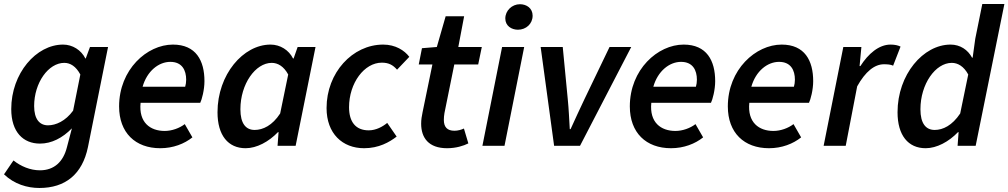

<svg xmlns="http://www.w3.org/2000/svg" viewBox="-21 -726 5021 956"><path d="M175 210C304 210 389 142 417 6L517 -492H427L406 -435H404C383 -477 340 -504 293 -504C159 -504 35 -361 35 -183C35 -68 95 -11 178 -11C236 -11 290 -39 337 -87L312 8C294 79 249 122 178 122C129 122 83 102 46 73L-1 142C50 191 115 210 175 210ZM218 -102C176 -102 149 -133 149 -198C149 -314 220 -413 299 -413C329 -413 357 -396 379 -355L343 -175C305 -123 257 -102 218 -102Z M777 12C841 12 897 -10 937 -42L899 -108C873 -88 835 -74 799 -74C727 -74 669 -116 679 -214H976C984 -230 997 -278 997 -322C997 -424 955 -504 840 -504C711 -504 572 -380 572 -196C572 -65 653 12 777 12ZM689 -294C711 -372 769 -418 827 -418C886 -418 906 -376 906 -329C906 -316 904 -305 901 -294Z M1202 12C1257 12 1317 -20 1363 -68H1366L1361 0H1451L1550 -492H1461L1441 -435H1438C1417 -477 1374 -504 1326 -504C1190 -504 1062 -355 1062 -167C1062 -52 1115 12 1202 12ZM1247 -79C1203 -79 1176 -111 1176 -182C1176 -308 1251 -413 1332 -413C1362 -413 1392 -396 1414 -355L1374 -161C1335 -101 1288 -79 1247 -79Z M1792 12C1865 12 1918 -18 1954 -46L1907 -114C1884 -95 1851 -77 1815 -77C1750 -77 1717 -119 1717 -192C1717 -313 1793 -414 1880 -414C1914 -414 1935 -403 1956 -379L2017 -443C1993 -475 1948 -504 1887 -504C1734 -504 1605 -364 1605 -188C1605 -61 1684 12 1792 12Z M2205 12C2250 12 2287 0 2311 -12L2289 -86C2276 -80 2259 -75 2242 -75C2206 -75 2189 -93 2189 -129C2189 -140 2190 -151 2192 -163L2241 -405H2360L2378 -492H2261L2290 -645H2198L2154 -492L2080 -486L2064 -405H2132L2083 -167C2079 -148 2076 -130 2076 -110C2076 -40 2113 12 2205 12Z M2381 0H2491L2589 -492H2479ZM2558 -578C2598 -578 2631 -607 2631 -648C2631 -685 2601 -705 2568 -705C2528 -705 2495 -673 2495 -634C2495 -597 2526 -578 2558 -578Z M2738 0H2867L3122 -492H3014L2889 -232C2865 -182 2843 -133 2820 -83H2816C2813 -133 2811 -183 2806 -232L2781 -492H2671Z M3320 12C3384 12 3440 -10 3480 -42L3442 -108C3416 -88 3378 -74 3342 -74C3270 -74 3212 -116 3222 -214H3519C3527 -230 3540 -278 3540 -322C3540 -424 3498 -504 3383 -504C3254 -504 3115 -380 3115 -196C3115 -65 3196 12 3320 12ZM3232 -294C3254 -372 3312 -418 3370 -418C3429 -418 3449 -376 3449 -329C3449 -316 3447 -305 3444 -294Z M3808 12C3872 12 3928 -10 3968 -42L3930 -108C3904 -88 3866 -74 3830 -74C3758 -74 3700 -116 3710 -214H4007C4015 -230 4028 -278 4028 -322C4028 -424 3986 -504 3871 -504C3742 -504 3603 -380 3603 -196C3603 -65 3684 12 3808 12ZM3720 -294C3742 -372 3800 -418 3858 -418C3917 -418 3937 -376 3937 -329C3937 -316 3935 -305 3932 -294Z M4080 0H4190L4247 -296C4288 -370 4334 -406 4380 -406C4397 -406 4414 -405 4426 -399L4463 -494C4451 -500 4435 -504 4413 -504C4355 -504 4302 -458 4263 -397H4259L4268 -492H4178Z M4588 12C4643 12 4703 -20 4749 -68H4752L4747 0H4837L4980 -706H4870L4835 -533L4822 -439H4819C4798 -478 4760 -504 4712 -504C4576 -504 4448 -355 4448 -167C4448 -52 4501 12 4588 12ZM4633 -79C4589 -79 4562 -111 4562 -182C4562 -308 4637 -413 4718 -413C4748 -413 4778 -396 4800 -355L4760 -161C4720 -101 4674 -79 4633 -79Z"/></svg>

Font: Source Sans Pro Semibold
Style: Italic
Weight: 600
Italic angle: -11°
Designer: Paul D. Hunt
Foundry: Adobe Systems Incorporated
Version: Version 3.006;hotconv 1.0.111;makeotfexe 2.5.65597